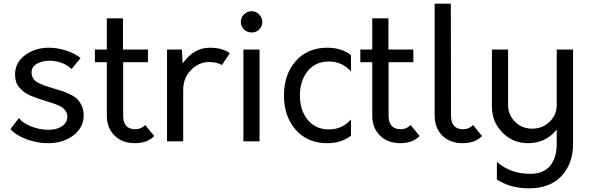

<svg xmlns="http://www.w3.org/2000/svg" viewBox="-20 -770 3217 1046"><path d="M242 10C297.3 10 343.5 -4.3 380.5 -33C417.5 -61.7 436 -98 436 -142C436 -161.3 432.3 -178.7 425 -194C417.7 -209.3 409.5 -221.5 400.5 -230.5C391.5 -239.5 378.2 -248.2 360.5 -256.5C342.8 -264.8 328.5 -270.8 317.5 -274.5C306.5 -278.2 290.3 -283 269 -289C249 -295 233.8 -299.8 223.5 -303.5C213.2 -307.2 201.5 -312.3 188.5 -319C175.5 -325.7 166.2 -333.7 160.5 -343C154.8 -352.3 152 -363 152 -375C152 -397 163.2 -413.7 185.5 -425C207.8 -436.3 233 -441 261 -439C305 -435.7 341.3 -420.7 370 -394L419 -454C398.3 -470.7 372.2 -484.2 340.5 -494.5C308.8 -504.8 277.3 -510 246 -510C196 -510 152.8 -496.5 116.5 -469.5C80.2 -442.5 62 -407.3 62 -364C62 -349.3 64 -335.8 68 -323.5C72 -311.2 78.7 -300.2 88 -290.5C97.3 -280.8 106 -272.8 114 -266.5C122 -260.2 134 -253.8 150 -247.5C166 -241.2 178 -236.7 186 -234L225 -221C243 -215.7 255.7 -211.8 263 -209.5C270.3 -207.2 280.8 -203.2 294.5 -197.5C308.2 -191.8 317.8 -186.5 323.5 -181.5C329.2 -176.5 334.5 -170 339.5 -162C344.5 -154 347 -145 347 -135C347 -112.3 336.5 -94.3 315.5 -81C294.5 -67.7 268.3 -61.7 237 -63C207 -63.7 176.8 -70.2 146.5 -82.5C116.2 -94.8 95 -109.7 83 -127L37 -67C55.7 -45 84.3 -26.7 123 -12C161.7 2.7 201.3 10 242 10Z M771 -89C756.3 -73.7 738.3 -66 717 -66C673 -66 651 -90.7 651 -140V-431H786V-500H650V-670H562V-500H497V-431H562V-140C562 -95.3 576 -59.2 604 -31.5C632 -3.8 669 10 715 10C760.3 10 795.3 -3 820 -29Z M1123 -510C1064.3 -510 1015 -481.3 975 -424L971 -500H890V0H978V-280C978 -323.3 992.2 -359.5 1020.5 -388.5C1048.8 -417.5 1081.7 -432 1119 -432C1146.3 -432 1169.7 -426.7 1189 -416L1232 -480C1205.3 -500 1169 -510 1123 -510Z M1351 -593C1367 -593 1380.7 -598.5 1392 -609.5C1403.3 -620.5 1409 -634 1409 -650C1409 -666 1403.2 -679.8 1391.5 -691.5C1379.8 -703.2 1366.3 -709 1351 -709C1335 -709 1321.2 -703.3 1309.5 -692C1297.8 -680.7 1292 -666.7 1292 -650C1292 -634 1297.8 -620.5 1309.5 -609.5C1321.2 -598.5 1335 -593 1351 -593ZM1306 0H1394V-500H1306Z M1763 10C1814.3 10 1857.3 -3.7 1892 -31V-119C1860.7 -83 1820.7 -65 1772 -65C1723.3 -65 1684.8 -82.3 1656.5 -117C1628.2 -151.7 1614 -196 1614 -250C1614 -304 1628.2 -348.3 1656.5 -383C1684.8 -417.7 1723.3 -435 1772 -435C1819.3 -435 1859.3 -417 1892 -381V-470C1857.3 -496.7 1814.3 -510 1763 -510C1691 -510 1633.7 -485.7 1591 -437C1548.3 -388.3 1527 -326 1527 -250C1527 -174 1548.3 -111.7 1591 -63C1633.7 -14.3 1691 10 1763 10Z M2217 -89C2202.3 -73.7 2184.3 -66 2163 -66C2119 -66 2097 -90.7 2097 -140V-431H2232V-500H2096V-670H2008V-500H1943V-431H2008V-140C2008 -95.3 2022 -59.2 2050 -31.5C2078 -3.8 2115 10 2161 10C2206.3 10 2241.3 -3 2266 -29Z M2501 10C2546.3 10 2581.3 -3 2606 -29L2557 -89C2542.3 -73.7 2524.3 -66 2503 -66C2459 -66 2437 -90.7 2437 -140L2436 -750H2348V-140C2348 -95.3 2361.8 -59.2 2389.5 -31.5C2417.2 -3.8 2454.3 10 2501 10Z M3102 -500H3013V-198C3013 -162 3000 -131.5 2974 -106.5C2948 -81.5 2916.3 -69 2879 -69C2842.3 -69 2811.3 -81.5 2786 -106.5C2760.7 -131.5 2748 -162 2748 -198V-500H2660V-189C2660 -133.7 2679 -86.7 2717 -48C2755 -9.3 2801.7 10 2857 10C2921 10 2973 -14.7 3013 -64V13C3013 65 3000.8 105.3 2976.5 134C2952.2 162.7 2916 177 2868 177C2797.3 177 2737 155.3 2687 112V208C2736.3 240 2794.3 256 2861 256C2938.3 256 2997.8 233.5 3039.5 188.5C3081.2 143.5 3102 85 3102 13Z"/></svg>

Font: Orkney
Style: Regular
Weight: 400
Designer: Samuel Oakes and Alfredo Marco Pradil
Foundry: Alfredo Marco Pradil
Version: 1.0; ttfautohint (v1.5)